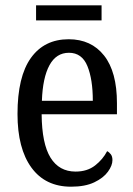

<svg xmlns="http://www.w3.org/2000/svg" viewBox="-20 -694 502 724"><path d="M248 10Q151 10 98.5 -62Q46 -134 46 -264Q46 -405 96.5 -475.5Q147 -546 239 -546Q324 -546 372.5 -484.5Q421 -423 421 -305V-263H137Q138 -152 170.5 -99.5Q203 -47 265 -47Q309 -47 338.5 -70Q368 -93 384 -124Q392 -120 398 -112Q404 -104 404 -90Q404 -70 387 -46.5Q370 -23 335.5 -6.5Q301 10 248 10ZM330 -314Q330 -395 309.5 -445Q289 -495 240 -495Q192 -495 166.5 -448Q141 -401 138 -314ZM116 -617V-674H363V-617Z"/></svg>

Font: Noto Serif Myanmar Cond
Style: Regular
Weight: 400
Width: 3
Designer: Ben Mitchell and the Monotype Design Team
Foundry: Monotype Imaging Inc.
Version: Version 2.106; ttfautohint (v1.8.4.7-5d5b)